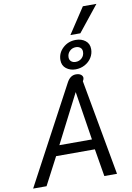

<svg xmlns="http://www.w3.org/2000/svg" viewBox="-121 -1240 902 1312"><g transform="rotate(-10 330.5 -584.0)"><path d="M358 -672Q382 -718 422 -718Q444 -718 456.5 -708.5Q469 -699 469 -685Q469 -677 461 -663L581 0H493L461 -191H192L92 0H-1ZM453 -261 400 -599 227 -261ZM335 -832Q335 -881 372 -915.5Q409 -950 462 -950Q501 -950 528 -929Q555 -908 555 -870Q555 -838 538 -811Q521 -784 491.5 -768Q462 -752 427 -752Q389 -752 362 -773Q335 -794 335 -832ZM497 -862Q497 -881 484.5 -891Q472 -901 454 -901Q428 -901 410.5 -883.5Q393 -866 393 -841Q393 -823 405 -812.5Q417 -802 436 -802Q462 -802 479.5 -819Q497 -836 497 -862ZM550 -1168H644L501 -989H432Z"/></g></svg>

Font: Niramit
Style: Italic
Weight: 400
Italic angle: -10°
Version: Version 1.000; ttfautohint (v1.6)